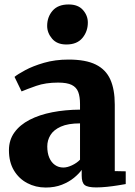

<svg xmlns="http://www.w3.org/2000/svg" viewBox="-20 -828 602 859"><path d="M184.5 11Q139.5 11 102 -8.8Q64.5 -28.5 42.2 -65.8Q20 -103 20 -156Q20 -201.5 44.5 -235.5Q69 -269.5 112.5 -292Q156 -314.5 213.8 -325.8Q271.5 -337 338 -337.5V-362.5Q338 -395.5 330 -416.5Q322 -437.5 301 -448Q280 -458.5 240 -458.5Q184 -458.5 142 -443.8Q100 -429 76.5 -419L45 -484Q58.5 -495.5 92.8 -514Q127 -532.5 176.8 -547Q226.5 -561.5 287 -561.5Q363.5 -561.5 408.5 -539.2Q453.5 -517 473.5 -472.5Q493.5 -428 493.5 -360V-62.5L542.5 -61.5V-4.5Q531.5 -2.5 508.5 1.2Q485.5 5 459 7.8Q432.5 10.5 410.5 10.5Q372.5 10.5 359 -0.2Q345.5 -11 345.5 -42V-68Q333.5 -51 311 -32.5Q288.5 -14 256.8 -1.5Q225 11 184.5 11ZM263.5 -78.5Q281 -78.5 302.2 -88.5Q323.5 -98.5 338 -113.5V-276Q284.5 -276 252.2 -261.5Q220 -247 205.8 -223.8Q191.5 -200.5 191.5 -173Q191.5 -143.5 200.5 -122.5Q209.5 -101.5 225.8 -90Q242 -78.5 263.5 -78.5ZM276.5 -629Q235 -629 213 -655Q191 -681 191 -712Q191 -752 215.2 -780Q239.5 -808 286.5 -808H287.5Q329.5 -808 351.2 -783.2Q373 -758.5 373 -727Q373 -687.5 348.8 -658.2Q324.5 -629 277.5 -629Z"/></svg>

Font: Merriweather 36pt Black
Style: Regular
Weight: 900
Version: Version 2.100